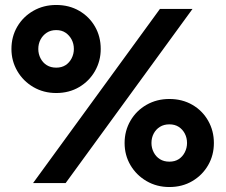

<svg xmlns="http://www.w3.org/2000/svg" viewBox="-20 -736 907 772"><path d="M26 -539Q26 -491 49.5 -450.5Q73 -410 114 -386Q155 -362 206 -362Q258 -362 298.5 -386Q339 -410 362 -450.5Q385 -491 385 -539Q385 -589 362 -629Q339 -669 298.5 -692.5Q258 -716 206 -716Q155 -716 114 -692.5Q73 -669 49.5 -629Q26 -589 26 -539ZM134 -539Q134 -560 143 -577Q152 -594 168 -604.5Q184 -615 206 -615Q228 -615 243.5 -604.5Q259 -594 268 -577Q277 -560 277 -539Q277 -519 268 -501.5Q259 -484 243.5 -474Q228 -464 206 -464Q184 -464 168 -474Q152 -484 143 -501.5Q134 -519 134 -539ZM481 -161Q481 -112 504.5 -72Q528 -32 569 -8Q610 16 661 16Q713 16 753.5 -8Q794 -32 817 -72Q840 -112 840 -161Q840 -210 817 -250.5Q794 -291 753.5 -314.5Q713 -338 661 -338Q610 -338 569 -314.5Q528 -291 504.5 -250.5Q481 -210 481 -161ZM589 -161Q589 -182 598 -199Q607 -216 623 -226Q639 -236 661 -236Q683 -236 698.5 -226Q714 -216 723 -199Q732 -182 732 -161Q732 -141 723 -123.5Q714 -106 698.5 -96Q683 -86 661 -86Q639 -86 623 -96Q607 -106 598 -123.5Q589 -141 589 -161ZM623 -700 113 0H244L754 -700Z"/></svg>

Font: Jost SemiBold
Style: Regular
Weight: 600
Version: Version 3.710